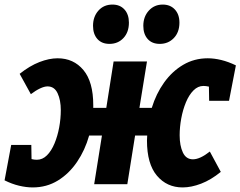

<svg xmlns="http://www.w3.org/2000/svg" viewBox="-44 -806 1052 840"><path d="M99 14Q71 14 39.5 6.5Q8 -1 -24 -17L5 -172H93L94 -110Q106 -107 117 -107Q142 -107 161.5 -126.5Q181 -146 194.5 -178.5Q208 -211 215 -249Q222 -287 222 -324Q222 -368 208 -398Q194 -428 164 -428Q150 -428 131 -419Q112 -410 91 -394L42 -483Q86 -518 128.5 -534.5Q171 -551 208 -551Q278 -551 321 -499.5Q364 -448 364 -346Q364 -339 364 -334H421L453 -537H599L566 -334H620Q639 -396 674 -445Q709 -494 757.5 -522.5Q806 -551 865 -551Q893 -551 924 -543.5Q955 -536 988 -520L958 -365H871L870 -427Q857 -430 846 -430Q822 -430 802.5 -410.5Q783 -391 769.5 -358.5Q756 -326 749 -288Q742 -250 742 -214Q742 -169 756 -139Q770 -109 800 -109Q831 -109 874 -143L922 -54Q879 -19 836 -2.5Q793 14 755 14Q686 14 642.5 -37.5Q599 -89 599 -191Q599 -203 600 -213H547L513 0H368L402 -213H346Q328 -149 293 -97.5Q258 -46 209 -16Q160 14 99 14ZM435 -614Q401 -614 382 -635.5Q363 -657 363 -693Q363 -733 386.5 -759.5Q410 -786 448 -786Q481 -786 500.5 -764.5Q520 -743 520 -707Q520 -665 496 -639.5Q472 -614 435 -614ZM655 -614Q621 -614 602 -635.5Q583 -657 583 -693Q583 -733 607 -759.5Q631 -786 668 -786Q701 -786 721 -764.5Q741 -743 741 -707Q741 -665 716.5 -639.5Q692 -614 655 -614Z"/></svg>

Font: Bitter ExtraBold
Style: Italic
Weight: 800
Italic angle: -9°
Designer: Sol Matas, and Bitter project Authors
Foundry: Sol Matas
Version: Version 2.001